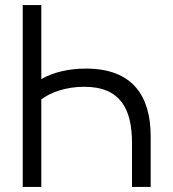

<svg xmlns="http://www.w3.org/2000/svg" viewBox="-20 -740 686 760"><path d="M143.5 -720H70V0H143.5V-346.5C178.5 -373 237.5 -396.5 313.5 -396.5C456.5 -396.5 502.5 -308.5 502.5 -174V0H576.5V-199.5C576.5 -356.5 508 -468.5 320.5 -468.5C248.5 -468.5 188 -452.5 143.5 -427Z"/></svg>

Font: Hauora
Style: Regular
Weight: 400
Designer: Mikhail Sharanda
Foundry: WCYS & Co.
Version: Version 1.010